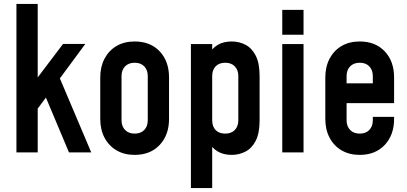

<svg xmlns="http://www.w3.org/2000/svg" viewBox="-20 -770 2056 970"><path d="M328.5 0 212 -277 161.5 -209.5V-367L298.5 -548H411L282.5 -374L441 0ZM63 0V-750H170.5V0Z M660.5 12.5Q608 12.5 569 -10.2Q530 -33 508.2 -74Q486.5 -115 486.5 -169.5V-378.5Q486.5 -432.5 508.2 -473.8Q530 -515 569 -537.8Q608 -560.5 660.5 -560.5Q739.5 -560.5 786.8 -510.5Q834 -460.5 834 -378.5V-169.5Q834 -88 786.8 -37.8Q739.5 12.5 660.5 12.5ZM660.5 -95Q691.5 -95 709 -113.5Q726.5 -132 726.5 -162V-386Q726.5 -416 709 -434.5Q691.5 -453 660.5 -453Q629.5 -453 611.8 -434.5Q594 -416 594 -386V-162Q594 -132 611.8 -113.5Q629.5 -95 660.5 -95Z M944.5 180V-547.5H1052V-468L1033.5 -493Q1050 -525 1079.2 -542.8Q1108.5 -560.5 1151 -560.5Q1187.5 -560.5 1219.5 -544.2Q1251.5 -528 1271.5 -489.8Q1291.5 -451.5 1291.5 -386V-162Q1291.5 -96 1271.5 -58Q1251.5 -20 1219.5 -3.8Q1187.5 12.5 1151 12.5Q1108.5 12.5 1079.2 -5.2Q1050 -23 1033.5 -55L1052 -79.5V180ZM1117.5 -95Q1149 -95 1166.5 -113.5Q1184 -132 1184 -162V-386Q1184 -416 1166.5 -434.5Q1149 -453 1118 -453Q1086.5 -453 1069.2 -434.5Q1052 -416 1052 -386V-162Q1052 -131.5 1069.2 -113.2Q1086.5 -95 1117.5 -95Z M1406 0V-547.5H1513.5V0ZM1406 -594.5V-720H1513.5V-594.5Z M1797.5 12.5Q1745 12.5 1706 -10.2Q1667 -33 1645.2 -74Q1623.5 -115 1623.5 -169.5V-378.5Q1623.5 -432.5 1645.2 -473.8Q1667 -515 1706 -537.8Q1745 -560.5 1797.5 -560.5Q1876.5 -560.5 1923.8 -510.5Q1971 -460.5 1971 -378.5V-249H1715.5V-349H1863.5V-386Q1863.5 -416 1846 -434.5Q1828.5 -453 1797.5 -453Q1766.5 -453 1748.8 -434.5Q1731 -416 1731 -386V-162Q1731 -132 1748.8 -113.5Q1766.5 -95 1797.5 -95Q1828.5 -95 1846 -113.5Q1863.5 -132 1863.5 -162V-179.5H1971V-169.5Q1971 -88 1923.8 -37.8Q1876.5 12.5 1797.5 12.5Z"/></svg>

Font: Mohave Light SemiBold
Style: Regular
Weight: 600
Version: Version 2.003